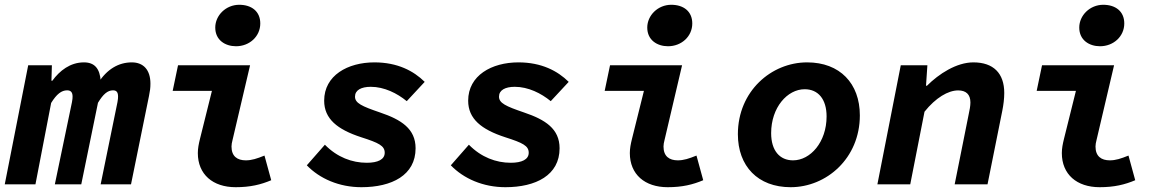

<svg xmlns="http://www.w3.org/2000/svg" viewBox="-40 -768 4860 800"><path d="M-20.2 0H107.7L173.1 -339C196 -376.1 216.3 -391.6 239.6 -391.6C253.4 -391.6 262.4 -385.1 262.4 -365.8C262.4 -359.8 262.1 -353.9 259.8 -342.2L188.5 0H298.6L368.2 -339.7C389.7 -375.4 408.2 -391.6 430.9 -391.6C444.3 -391.6 451.9 -385.1 451.9 -365.8C451.9 -359.8 451.6 -353.9 449.4 -342.2L379.4 0H505.9L580.8 -368.1C585 -388.5 586.8 -401.8 586.8 -419.5C586.8 -477.5 557 -508.1 509.3 -508.1C454.1 -508.1 405.5 -479.9 368.5 -421.3L379.8 -428.7C376.4 -483.4 353.3 -508.1 309.7 -508.1C252.5 -508.1 208.3 -473.3 178 -431.5H174.3L176.2 -496.1H77.5L-20.2 0Z M941.9 12C1002.9 12 1046.9 1.2 1090.1 -17.1L1062 -119.8C1030.6 -107 1008.4 -99.9 984.2 -99.9C948.8 -99.9 924.6 -116.6 924.6 -157.5C924.6 -165.7 926.3 -174.6 928.6 -183.4L1002 -496.1H701.8L679.5 -389.4H843L793.4 -190C788 -168.5 784.3 -149.4 784.3 -130.2C784.3 -41.5 846.6 12 941.9 12ZM943.4 -575.3C999.5 -575.3 1044.5 -616.1 1044.5 -670.3C1044.5 -720.9 1007.8 -748.1 956.9 -748.1C901.1 -748.1 856.9 -703.8 856.9 -653.1C856.9 -600.8 898.5 -575.3 943.4 -575.3Z M1465.7 12C1592.7 12 1691.6 -37.9 1691.6 -150.2C1691.6 -231.3 1632.2 -269.4 1543.4 -299.4C1466.8 -325.6 1439.2 -338.4 1439.2 -365.4C1439.2 -392.5 1465 -406.3 1504.9 -406.3C1561 -406.3 1614.8 -379.3 1654.8 -346.5L1729.6 -426.9C1683.5 -472.3 1616.7 -508.1 1520.1 -508.1C1408.8 -508.1 1310.7 -453.7 1310.7 -348.5C1310.7 -273.2 1365.1 -228.6 1465.3 -196.1C1538.4 -172.7 1563 -160.5 1563 -131.5C1563 -103.7 1534.7 -89.8 1488.3 -89.8C1427 -89.8 1365 -112.7 1313.7 -165L1238.4 -79.2C1291.9 -23.7 1373 12 1465.7 12Z M2065.7 12C2192.7 12 2291.6 -37.9 2291.6 -150.2C2291.6 -231.3 2232.2 -269.4 2143.4 -299.4C2066.8 -325.6 2039.2 -338.4 2039.2 -365.4C2039.2 -392.5 2065 -406.3 2104.9 -406.3C2161 -406.3 2214.8 -379.3 2254.8 -346.5L2329.6 -426.9C2283.5 -472.3 2216.7 -508.1 2120.1 -508.1C2008.8 -508.1 1910.7 -453.7 1910.7 -348.5C1910.7 -273.2 1965.1 -228.6 2065.3 -196.1C2138.4 -172.7 2163 -160.5 2163 -131.5C2163 -103.7 2134.7 -89.8 2088.3 -89.8C2027 -89.8 1965 -112.7 1913.7 -165L1838.4 -79.2C1891.9 -23.7 1973 12 2065.7 12Z M2741.9 12C2802.9 12 2846.9 1.2 2890.1 -17.1L2862 -119.8C2830.6 -107 2808.4 -99.9 2784.2 -99.9C2748.8 -99.9 2724.6 -116.6 2724.6 -157.5C2724.6 -165.7 2726.3 -174.6 2728.6 -183.4L2802 -496.1H2501.8L2479.5 -389.4H2643L2593.4 -190C2588 -168.5 2584.3 -149.4 2584.3 -130.2C2584.3 -41.5 2646.6 12 2741.9 12ZM2743.4 -575.3C2799.5 -575.3 2844.5 -616.1 2844.5 -670.3C2844.5 -720.9 2807.8 -748.1 2756.9 -748.1C2701.1 -748.1 2656.9 -703.8 2656.9 -653.1C2656.9 -600.8 2698.5 -575.3 2743.4 -575.3Z M3254.3 12C3403.8 12 3542.7 -108.5 3542.7 -287.2C3542.7 -420.4 3459.5 -508.1 3323.1 -508.1C3173.4 -508.1 3034.5 -387.6 3034.5 -208.9C3034.5 -75.7 3117.7 12 3254.3 12ZM3264.4 -99.9C3208.4 -99.9 3173.1 -140.9 3173.1 -213.2C3173.1 -320.5 3240.8 -396.2 3312.8 -396.2C3368.8 -396.2 3404.1 -355.2 3404.1 -282.9C3404.1 -175.6 3336.4 -99.9 3264.4 -99.9Z M3615.8 0H3752.7L3812.1 -302.5C3858.6 -360.6 3910.4 -391.3 3952.4 -391.3C3985 -391.3 4003.4 -374.7 4003.4 -341.1C4003.4 -326.3 4000.1 -309.7 3995.8 -289.7L3937.8 0H4074.7L4136.2 -306.4C4141.2 -331.2 4144.4 -356.9 4144.4 -380.6C4144.4 -463 4098.9 -508.1 4015.8 -508.1C3945.4 -508.1 3872 -460.2 3822.4 -410.8H3818.4L3824.1 -496.1H3713.2L3615.8 0Z M4541.9 12C4602.9 12 4646.9 1.2 4690.1 -17.1L4662 -119.8C4630.6 -107 4608.4 -99.9 4584.2 -99.9C4548.8 -99.9 4524.6 -116.6 4524.6 -157.5C4524.6 -165.7 4526.3 -174.6 4528.6 -183.4L4602 -496.1H4301.8L4279.5 -389.4H4443L4393.4 -190C4388 -168.5 4384.3 -149.4 4384.3 -130.2C4384.3 -41.5 4446.6 12 4541.9 12ZM4543.4 -575.3C4599.5 -575.3 4644.5 -616.1 4644.5 -670.3C4644.5 -720.9 4607.8 -748.1 4556.9 -748.1C4501.1 -748.1 4456.9 -703.8 4456.9 -653.1C4456.9 -600.8 4498.5 -575.3 4543.4 -575.3Z"/></svg>

Font: Source Code Variable
Style: Italic
Weight: 400
Italic angle: -11°
Monospace: yes
Designer: Paul D. Hunt, Teo Tuominen
Foundry: Adobe Systems Incorporated
Version: Version 1.005;PS 1.0;hotconv 16.6.54;makeotf.lib2.5.65590